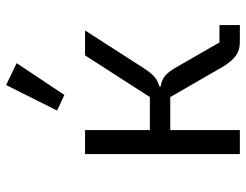

<svg xmlns="http://www.w3.org/2000/svg" viewBox="-110 -710 819 640"><g transform="rotate(-90 300.0 -389.5)"><path d="M304 -585 252 -609 337 -779 410 -744ZM107 -516H187V-300H297L436 -516H519L393 -320Q376 -294 363 -283.5Q350 -273 332 -268V-264Q352 -261 366 -250.5Q380 -240 395 -214L479 -68H537V0H479Q453 0 434 -14Q415 -28 396 -60L297 -232H187V0H107Z"/></g></svg>

Font: PlemolJP35 Console
Style: Regular
Weight: 400
Version: v2.0.3; ttfautohint (v1.8.4.7-5d5b-dirty) -l 6 -r 45 -G 200 